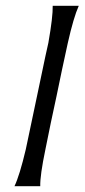

<svg xmlns="http://www.w3.org/2000/svg" viewBox="-20 -643 292 663"><path d="M162 -623H252Q234 -583 214 -494Q207 -463 194 -401.5Q181 -340 175 -310Q168 -279 155.5 -219Q143 -159 137 -128Q118 -37 119 0H30Q48 -38 69 -127L108 -312Q146 -494 147 -495Q163 -586 162 -623Z"/></svg>

Font: GFS Neohellenic Rg
Style: Italic
Weight: 400
Italic angle: -12°
Designer: Takis Katsoulidis and George D. Matthiopoulos
Foundry: Takis Katsoulidis and George D. Matthiopoulos
Version: Version 1.0